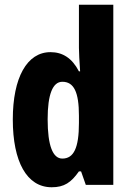

<svg xmlns="http://www.w3.org/2000/svg" viewBox="-20 -780 551 810"><path d="M198 10C251 10 280 -10 313 -57H322L342 0H458V-760H313V-578C313 -557 315 -525 318 -479H313C284 -535 244 -560 193 -560C94 -560 34 -453 34 -276C34 -98 93 10 198 10ZM243 -111C203 -111 181 -165 181 -277C181 -381 202 -435 243 -435C292 -435 313 -391 313 -292V-261C313 -156 291 -111 243 -111Z"/></svg>

Font: Noto Sans Arabic UI XCn XBd
Style: Regular
Weight: 800
Width: 2
Designer: Monotype Design Team, Nadine Chahine and Nizar Qandah
Foundry: Monotype Imaging Inc.
Version: Version 2.010